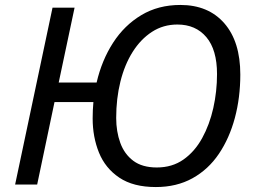

<svg xmlns="http://www.w3.org/2000/svg" viewBox="-20 -745 1022 775"><path d="M609 10Q518 10 461.5 -28Q405 -66 379.5 -129Q354 -192 354 -267Q354 -300 357 -333H200L130 0H41L192 -714H281L217 -412H370Q391 -502 436.5 -572.5Q482 -643 550.5 -684Q619 -725 708 -725Q821 -725 885.5 -651Q950 -577 950 -444Q950 -351 928 -269Q906 -187 863.5 -124Q821 -61 757 -25.5Q693 10 609 10ZM613 -69Q675 -69 720.5 -101Q766 -133 796 -187.5Q826 -242 841 -309Q856 -376 856 -446Q856 -544 813 -595Q770 -646 696 -646Q639 -646 593.5 -616.5Q548 -587 515.5 -535.5Q483 -484 466 -415.5Q449 -347 449 -269Q449 -214 465.5 -168.5Q482 -123 518 -96Q554 -69 613 -69Z"/></svg>

Font: Noto Sans IKEA
Style: Italic
Weight: 400
Italic angle: -12°
Designer: Monotype Design Team
Foundry: Monotype Imaging Inc.
Version: Version 2.001